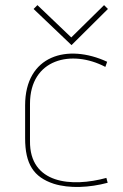

<svg xmlns="http://www.w3.org/2000/svg" viewBox="-20 -719 480 749"><path d="M401 -684 386 -699 258 -573 126 -699 111 -684 259 -543ZM395 -25C260 12 95 -1 97 -169V-314C97 -490 260 -527 391 -458L398 -478C243 -550 78 -503 78 -308V-180C78 -79 111 -28 190 -2C251 17 329 13 400 -6Z"/></svg>

Font: Advent Pro
Style: Thin
Weight: 100
Designer: Andreas Kalpakidis
Foundry: Andreas Kalpakidis
Version: Version 2.002 2007